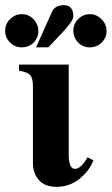

<svg xmlns="http://www.w3.org/2000/svg" viewBox="-22 -712 434 746"><path d="M392 -591Q392 -565 373 -546.5Q354 -528 326 -528Q300 -528 281.5 -547Q263 -566 263 -593Q263 -619 282 -638Q301 -657 327 -657Q353 -657 372.5 -637.5Q392 -618 392 -591ZM118 -528 179 -664Q191 -692 226 -692Q263 -692 263 -648Q263 -633 229 -595L166 -528ZM127 -591Q127 -565 108.5 -546.5Q90 -528 62 -528Q36 -528 17 -547Q-2 -566 -2 -593Q-2 -619 17.5 -638Q37 -657 63 -657Q89 -657 108 -637.5Q127 -618 127 -591ZM318 -101 341 -89Q324 -46 285.5 -16Q247 14 198 14Q152 14 129 -12.5Q106 -39 106 -77V-376Q106 -409 94.5 -421Q83 -433 52 -437V-461H245V-112Q245 -56 269 -56Q293 -56 318 -101Z"/></svg>

Font: STIX MathJax Alphabets
Style: Bold
Weight: 700
Designer: MicroPress Inc., with final additions and corrections provided by Coen Hoffman, Elsevier (retired)
Version: Version 1.1.1